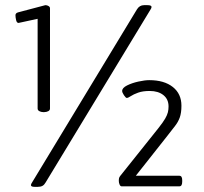

<svg xmlns="http://www.w3.org/2000/svg" viewBox="-20 -723 790 745"><path d="M147 -288Q140 -288 133 -291.5Q126 -295 126 -302V-650L52 -634Q45 -634 42.5 -645Q40 -656 40 -664Q40 -672 50 -675L156 -703Q163 -703 168.5 -699.5Q174 -696 174 -691V-302Q174 -295 167 -291.5Q160 -288 152 -288ZM452 0Q447 0 444 -7Q441 -14 441 -21Q441 -28 442 -32Q443 -36 447 -41L594 -225Q613 -249 621 -263Q629 -277 631.5 -287.5Q634 -298 634 -310Q634 -338 614 -354Q594 -370 561 -370Q534 -370 516 -363.5Q498 -357 487.5 -350Q477 -343 472 -343Q468 -343 461 -353.5Q454 -364 454 -370Q454 -382 473 -391.5Q492 -401 517 -406.5Q542 -412 559 -412Q617 -412 650.5 -385.5Q684 -359 684 -313Q684 -285 677.5 -267Q671 -249 659 -234Q647 -219 631 -198L507 -41H676Q687 -41 687 -24V-18Q687 0 676 0ZM114 2Q100 2 100 -5Q100 -7 101.5 -10Q103 -13 105 -16L511 -686Q521 -703 539 -703H552Q568 -703 568 -696Q568 -694 567 -691.5Q566 -689 564 -686L157 -15Q152 -6 145 -2Q138 2 127 2Z"/></svg>

Font: Asap
Style: Regular
Weight: 400
Designer: Pablo Cosgaya
Foundry: Omnibus-Type
Version: Version 3.001